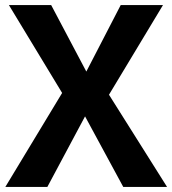

<svg xmlns="http://www.w3.org/2000/svg" viewBox="-20 -734 677 754"><path d="M636 0 408 -362 620 -714H454L319 -453L181 -714H15L224 -369L1 0H166L314 -277L464 0Z"/></svg>

Font: Noto Sans Display
Style: Bold
Weight: 700
Designer: Monotype Design Team
Foundry: Monotype Imaging Inc.
Version: Version 1.900